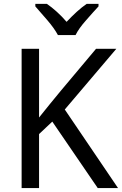

<svg xmlns="http://www.w3.org/2000/svg" viewBox="-20 -964 625 984"><path d="M312 -402.8 576.2 -713.9H472.2L291 -498C253.9 -452.6 215.8 -407.2 180.2 -361.8V-713.9H90.8V0H180.2V-276.9L248 -340.8L481 0H585ZM424.3 -944.3C390.6 -921.4 356 -888.7 321.3 -852.1C290 -888.7 253.4 -921.4 220.2 -944.3H161.1V-931.2C178.2 -912.1 198.7 -888.2 222.7 -860.4C246.6 -832.5 264.6 -807.1 276.9 -784.2H367.2C378.4 -807.1 396.5 -832.5 421.4 -860.4C445.8 -888.2 466.8 -912.1 484.9 -931.2V-944.3Z"/></svg>

Font: Avrile Sans
Style: Regular
Weight: 400
Designer: Monotype Design Team, Google (font), Stefan Peev (BGR Cyrillic), Cristiano Sobral (main changes)
Foundry: The Avrile Sans Project Authors
Version: Version 3.110